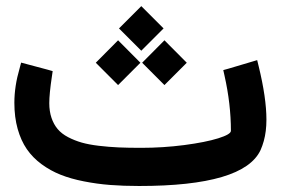

<svg xmlns="http://www.w3.org/2000/svg" viewBox="-20 -619 935 639"><path d="M450.2 -598.6 524.4 -524.4 450.2 -450.2 376 -524.4ZM527.3 -484.9 601.6 -410.2 527.3 -335.9 453.1 -410.2ZM373 -484.9 447.3 -410.2 373 -335.9 298.8 -410.2ZM449.7 -127Q522.5 -127 593.3 -136.2Q664.1 -145.5 706.3 -158.7Q748.5 -171.9 748.5 -183.6Q748.5 -272.9 727.1 -367.7L723.1 -385.7L740.7 -390.6L816.4 -413.1L835.9 -418.9L840.8 -398.9Q866.7 -293 866.7 -220.7Q866.7 -201.2 864.5 -183.3Q862.3 -165.5 857.9 -149.7Q853.5 -133.8 847.2 -119.6Q791.5 0 442.9 0Q390.6 0 346.7 -3.4Q302.7 -6.8 259.3 -15.4Q215.8 -23.9 181.9 -37.4Q147.9 -50.8 118.4 -72.5Q88.9 -94.2 69.3 -122.6Q49.8 -150.9 38.8 -189.9Q27.8 -229 27.8 -276.9Q27.8 -332 45.4 -392.1L50.3 -410.6L68.4 -405.8L138.2 -387.2L155.3 -382.3L152.8 -365.2Q144 -306.6 144 -275.9Q144 -248.5 151.4 -226.8Q158.7 -205.1 171.9 -189.5Q185.1 -173.8 206.5 -162.6Q228 -151.4 252 -144.5Q275.9 -137.7 308.8 -133.8Q341.8 -129.9 374.5 -128.4Q407.2 -127 449.7 -127Z"/></svg>

Font: Samim WOL
Style: Bold-WOL
Weight: 700
Foundry: DejaVu fonts team - Redesigned by Saber Rastikerdar
Version: Version 4.0.5